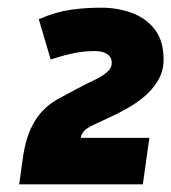

<svg xmlns="http://www.w3.org/2000/svg" viewBox="-20 -830 446 500"><path d="M30 -350 39 -415Q47 -476 70.5 -514.5Q94 -553 136 -575L181 -599Q203 -611 223.5 -620.5Q244 -630 257.5 -641Q271 -652 271 -666Q271 -682 258.5 -689.5Q246 -697 227 -697Q200 -697 174.5 -692Q149 -687 112 -675L81 -780Q125 -799 163.5 -804.5Q202 -810 244 -810Q286 -810 323 -796.5Q360 -783 383 -753.5Q406 -724 406 -675Q406 -644 391 -619.5Q376 -595 354 -577Q332 -559 309 -546.5Q286 -534 271 -527L224 -505Q203 -495 197 -486.5Q191 -478 191 -473V-471H369L352 -350Z"/></svg>

Font: Finlandica
Style: Italic
Weight: 400
Italic angle: -8°
Designer: Niklas Ekholm, Juho Hiilivirta, Jaakko Suomalainen
Foundry: Helsinki Type Studio
Version: Version 1.064